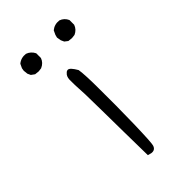

<svg xmlns="http://www.w3.org/2000/svg" viewBox="-192 -671 734 734"><g transform="rotate(-45 175.0 -304.0)"><path d="M158.2 -445.3Q163.1 -451.2 169.9 -451.2Q180.7 -451.2 198.2 -420.9Q203.1 -389.6 203.1 -314.5Q204.1 -224.6 201.7 -126Q199.2 -27.3 195.3 -15.6Q189.5 2.9 169.9 0L155.3 -3.9L153.3 -133.8Q153.3 -172.9 151.9 -247.6Q150.4 -322.3 150.4 -337.9Q146.5 -402.3 147.5 -419.9Q148.4 -437.5 158.2 -445.3ZM55.7 -537.1 49.8 -549.8 47.9 -567.4 49.8 -579.1 57.6 -595.7Q75.2 -610.4 99.6 -607.4Q119.1 -600.6 128.9 -581.1V-555.7Q122.1 -536.1 101.6 -527.3L86.9 -525.4L69.3 -527.3ZM236.3 -537.1 230.5 -549.8 227.5 -567.4 230.5 -579.1 238.3 -595.7Q255.9 -610.4 280.3 -607.4Q299.8 -600.6 308.6 -581.1V-555.7Q301.8 -536.1 282.2 -527.3L266.6 -525.4L249 -527.3Z"/></g></svg>

Font: JasonHandwriting2
Style: Regular
Weight: 400
Version: Version 1.05.10